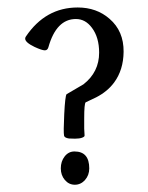

<svg xmlns="http://www.w3.org/2000/svg" viewBox="-20 -493 402 521"><path d="M315.4 -352.5Q314.9 -303.2 289.6 -269Q271.5 -244.6 241.2 -229Q226.6 -222.2 212.4 -215.3Q208.5 -211.4 208.5 -172.4Q208 -139.2 209.5 -125.5Q210 -122.1 202.9 -119.4Q195.8 -116.7 183.6 -116.7Q171.4 -116.7 167 -117.2Q154.8 -119.1 153.8 -125Q151.9 -134.3 154.3 -183.1Q156.7 -231.9 160.6 -237.3Q183.6 -250.5 206.5 -264.2Q249 -297.4 249 -350.1Q249 -391.6 229.5 -417.5Q211.9 -441.4 186 -441.4Q132.8 -441.4 111.3 -364.7Q108.9 -356.4 101.6 -356.4Q93.8 -356.4 73.7 -365.7Q48.3 -377.9 48.3 -388.2Q48.3 -391.1 50.3 -394Q103.5 -472.7 190.9 -472.7Q242.2 -472.7 277.3 -441.9Q315.9 -408.7 315.4 -352.5ZM222.2 -36.1Q222.2 -17.6 210.7 -4.6Q199.2 8.3 183.1 8.3Q167 8.3 156 -4.6Q145 -17.6 145 -36.1Q145 -55.2 155.5 -68.6Q166 -82 182.1 -82Q222.2 -82 222.2 -36.1Z"/></svg>

Font: Dai Banna SIL Book
Style: Regular
Weight: 400
Designer: Victor Gaultney
Foundry: SIL International
Version: Version 2.000